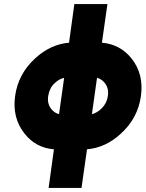

<svg xmlns="http://www.w3.org/2000/svg" viewBox="-20 -720 713 940"><path d="M318 -511Q227 -503 153 -435Q69 -359 54 -250Q39 -142 101 -65Q156 4 244 11L218 200H379L406 11Q497 3 571 -65Q655 -141 670 -250Q685 -358 623 -435Q568 -503 479 -511L506 -700H344ZM269 -161Q247 -167 232 -185Q210 -212 216 -250Q219 -269 227 -285.5Q235 -302 250 -315Q269 -333 294 -339ZM455 -339Q477 -333 492 -315Q514 -288 508 -250Q502 -211 473 -185Q453 -167 430 -161Z"/></svg>

Font: Unageo
Style: Black-Italic
Weight: 900
Designer: Richard Sepsi
Foundry: Richard Sepsi
Version: Version 2.000